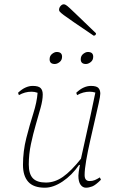

<svg xmlns="http://www.w3.org/2000/svg" viewBox="-20 -862 540 894"><path d="M189 12Q136 12 111.5 -15.5Q87 -43 87 -94Q87 -158 102.5 -219Q118 -280 135 -333.5Q152 -387 155 -430Q141 -435 127 -435Q111 -435 96.5 -431Q82 -427 68 -419L64 -430Q82 -447 99 -454.5Q116 -462 132 -462Q159 -462 169 -452Q179 -442 179 -422Q179 -396 169 -360Q159 -324 146.5 -281Q134 -238 124 -191Q114 -144 114 -96Q114 -52 133 -32Q152 -12 194 -12Q235 -12 273 -38.5Q311 -65 357 -123Q366 -165 378 -218Q390 -271 402 -326.5Q414 -382 424 -431Q411 -435 398 -435Q382 -435 367.5 -431Q353 -427 339 -419L335 -430Q353 -447 370 -454.5Q387 -462 403 -462Q429 -462 438 -452.5Q447 -443 447 -426Q447 -415 439.5 -381Q432 -347 421.5 -301.5Q411 -256 400 -207.5Q389 -159 381.5 -116Q374 -73 374 -47Q374 -19 397 -19Q411 -19 421.5 -23.5Q432 -28 445 -36L450 -25Q425 0 409.5 6Q394 12 380 12Q365 12 355 -2Q345 -16 345 -44Q345 -57 352 -94H348Q315 -46 271.5 -17Q228 12 189 12ZM380 -564Q356 -564 356 -586Q356 -602 367.5 -611Q379 -620 389 -620Q414 -620 414 -598Q414 -582 402.5 -573Q391 -564 380 -564ZM235 -564Q211 -564 211 -586Q211 -602 222.5 -611Q234 -620 244 -620Q269 -620 269 -598Q269 -582 257.5 -573Q246 -564 235 -564ZM416 -696Q357 -736 324 -758.5Q291 -781 276.5 -792Q262 -803 258.5 -807.5Q255 -812 255 -816Q255 -826 262 -834Q269 -842 277 -842Q281 -842 286.5 -839Q292 -836 305.5 -823.5Q319 -811 347.5 -783.5Q376 -756 427 -707Q427 -696 416 -696Z"/></svg>

Font: Petrona Thin
Style: Italic
Weight: 100
Italic angle: -9°
Designer: Ringo R. Seeber
Foundry: Ringo R. Seeber
Version: Version 2.001; ttfautohint (v1.8.3)